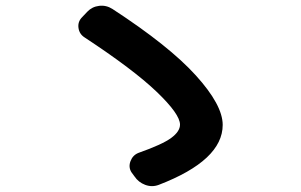

<svg xmlns="http://www.w3.org/2000/svg" viewBox="-20 -694 1040 663"><path d="M272.5 -564.5Q253.9 -576.2 251 -597.7Q248 -619.1 263.7 -634.8L281.2 -653.3Q297.9 -670.9 322.3 -673.8Q346.7 -676.8 368.2 -663.1Q564.5 -535.2 656.7 -433.1Q749 -331.1 749 -262.7Q749 -140.6 528.3 -55.7Q504.9 -46.9 481.4 -55.7Q458 -64.5 444.3 -85L433.6 -99.6Q422.9 -117.2 430.7 -137.7Q438.5 -158.2 458 -166Q541 -195.3 571.3 -217.8Q601.6 -240.2 601.6 -263.7Q601.6 -299.8 521 -377Q440.4 -454.1 272.5 -564.5Z"/></svg>

Font: Rounded Mgen+ 1m bold
Style: Bold
Weight: 700
Designer: [Source Han Sans]
Ryoko NISHIZUKA  (kana & ideographs); Paul D. Hunt (Latin, Greek & Cyrillic); Wenlong ZHANG  (bopomofo
Version: Version 1.059.20150602